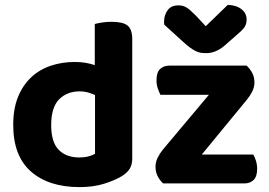

<svg xmlns="http://www.w3.org/2000/svg" viewBox="-20 -749 1097 784"><path d="M286 -496Q309 -496 329.5 -492.5Q350 -489 367 -483V-651Q378 -654 396 -657Q414 -660 436 -660Q481 -660 500.5 -645Q520 -630 520 -588V-101Q520 -77 510 -60.5Q500 -44 478 -30Q450 -13 406 1Q362 15 305 15Q179 15 106.5 -48.5Q34 -112 34 -239Q34 -305 53.5 -353Q73 -401 107 -433Q141 -465 187 -480.5Q233 -496 286 -496ZM368 -361Q355 -367 339.5 -371.5Q324 -376 307 -376Q253 -376 221 -343Q189 -310 189 -238Q189 -169 219.5 -137.5Q250 -106 304 -106Q325 -106 341.5 -110.5Q358 -115 368 -121ZM646 0Q632 -13 623.5 -30Q615 -47 615 -68Q615 -87 623.5 -104.5Q632 -122 645 -138L833 -362H635Q630 -372 624.5 -387.5Q619 -403 619 -421Q619 -453 633.5 -467Q648 -481 671 -481H987Q1001 -468 1010 -451Q1019 -434 1019 -412Q1019 -394 1010.5 -376.5Q1002 -359 989 -343L804 -118H1014Q1020 -109 1025 -93Q1030 -77 1030 -60Q1030 -28 1015.5 -14Q1001 0 978 0ZM820 -642 910 -729Q945 -728 966 -711.5Q987 -695 987 -669Q987 -649 976.5 -635.5Q966 -622 943 -603L895 -561Q860 -532 822 -532Q810 -532 800 -533.5Q790 -535 779 -540.5Q768 -546 755.5 -555Q743 -564 727 -579L651 -648Q650 -650 650 -654Q650 -658 650 -662Q650 -686 664 -706.5Q678 -727 708 -727Q717 -727 724.5 -725.5Q732 -724 740.5 -719Q749 -714 758.5 -705.5Q768 -697 781 -684Z"/></svg>

Font: Baloo Da 2
Style: Bold
Weight: 700
Designer: Noopur Datye, Sulekha Rajkumar and Ek Type
Foundry: Ek Type
Version: Version 1.640;hotconv 1.0.111;makeotfexe 2.5.65597; ttfautoh